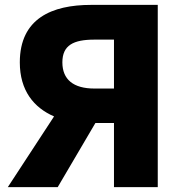

<svg xmlns="http://www.w3.org/2000/svg" viewBox="-20 -765 751 785"><path d="M366 -403C280 -403 235 -440 235 -510C235 -580 280 -603 366 -603H446V-403ZM12 0H216L370 -262H446V0H625V-745H352C193 -745 61 -690 61 -510C61 -395 118 -325 201 -289Z"/></svg>

Font: Noto Sans CJK TC Black
Style: Regular
Weight: 900
Designer: Ryoko NISHIZUKA 西塚涼子 (kana, bopomofo & ideographs); Paul D. Hunt (Latin, Greek & Cyrillic); Sandoll Communications 산돌커뮤니
Foundry: Adobe
Version: Version 2.004;hotconv 1.0.118;makeotfexe 2.5.65603